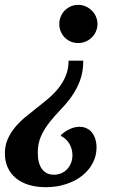

<svg xmlns="http://www.w3.org/2000/svg" viewBox="-33 -528 492 798"><path d="M124 106.9Q124 150.9 141.6 174.6Q159.2 198.2 190.9 198.2Q207.5 198.2 221.7 192.1Q235.8 186 246.1 175Q256.3 164.1 262.2 149.2Q268.1 134.3 268.1 117.2Q268.1 90.8 254.9 68.8Q241.7 46.9 220.2 37.1V33.2Q238.3 16.6 258.3 7.8Q278.3 -1 297.4 -1Q313.5 -1 326.7 5.1Q339.8 11.2 348.9 22.5Q357.9 33.7 363 49.6Q368.2 65.4 368.2 85Q368.2 120.1 352.1 150.4Q335.9 180.7 307.6 202.9Q279.3 225.1 240.7 237.5Q202.1 250 157.2 250Q117.7 250 86.2 240.2Q54.7 230.5 32.7 212.2Q10.7 193.8 -1 168Q-12.7 142.1 -12.7 109.9Q-12.7 77.1 -1.2 50.8Q10.3 24.4 28.8 2Q47.4 -20.5 71 -40.3Q94.7 -60.1 119.6 -79.3Q144.5 -98.6 168.2 -118.7Q191.9 -138.7 210.4 -162.1Q229 -185.5 240.5 -213.4Q252 -241.2 252 -275.9H313Q313 -228 299.1 -191.9Q285.2 -155.8 264.2 -126.5Q243.2 -97.2 218.5 -71.8Q193.8 -46.4 172.9 -19.8Q151.9 6.8 137.9 37.1Q124 67.4 124 106.9ZM213.4 -428.2Q213.4 -444.8 219.5 -459.2Q225.6 -473.6 236.1 -484.4Q246.6 -495.1 261 -501.5Q275.4 -507.8 292 -507.8Q308.6 -507.8 323 -501.5Q337.4 -495.1 348.4 -484.4Q359.4 -473.6 365.7 -459.2Q372.1 -444.8 372.1 -428.2Q372.1 -411.6 365.7 -397.2Q359.4 -382.8 348.4 -372.1Q337.4 -361.3 323 -355.2Q308.6 -349.1 292 -349.1Q275.4 -349.1 261 -355.2Q246.6 -361.3 236.1 -372.1Q225.6 -382.8 219.5 -397.2Q213.4 -411.6 213.4 -428.2Z"/></svg>

Font: Lobster
Style: Regular
Weight: 400
Designer: Pablo Impallari
Foundry: Pablo Impallari
Version: Version 1.007; ttfautohint (v1.1) -l 8 -r 50 -G 50 -x 14 -D 